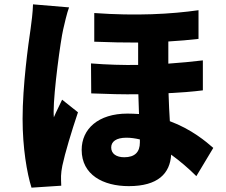

<svg xmlns="http://www.w3.org/2000/svg" viewBox="-20 -812 1040 884"><path d="M132 -792C131 -755 125 -709 121 -680C110 -607 84 -417 84 -265C84 -131 104 -15 125 52L262 43C261 27 261 9 261 -2C261 -12 264 -35 267 -49C279 -106 309 -206 339 -295L266 -353C253 -324 240 -301 228 -272C227 -276 227 -296 227 -299C227 -391 259 -626 271 -677C275 -695 289 -756 298 -778ZM624 -156C624 -112 601 -88 552 -88C516 -88 492 -104 492 -133C492 -160 515 -178 562 -178C582 -178 603 -175 624 -170ZM914 -534C864 -528 811 -523 755 -519V-621C805 -624 852 -628 894 -633V-765C768 -747 607 -738 414 -752V-620C486 -617 553 -616 616 -616V-513C547 -512 474 -514 399 -520L400 -382C474 -379 547 -377 617 -378C618 -347 619 -316 620 -287C603 -288 585 -289 567 -289C432 -289 356 -218 356 -122C356 -7 455 45 573 45C708 45 763 -14 768 -100C808 -71 848 -37 884 -1L962 -131C930 -159 862 -217 762 -254C760 -293 757 -335 756 -383C814 -386 868 -390 914 -396Z"/></svg>

Font: Noto Sans CJK Black
Style: Bold
Weight: 900
Designer: Ryoko NISHIZUKA (kana & ideographs); Paul D. Hunt (Latin, Greek & Cyrillic); Wenlong ZHANG (bopomofo); Sandoll Communica
Foundry: Adobe Systems Incorporated
Version: Version 1.000;PS 1;hotconv 1.0.78;makeotf.lib2.5.61930